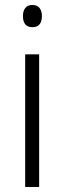

<svg xmlns="http://www.w3.org/2000/svg" viewBox="-20 -843 258 770"><path d="M110 -823Q129 -823 138.5 -811Q148 -799 148 -779Q148 -734 110 -734Q72 -734 72 -779Q72 -799 81.5 -811Q91 -823 110 -823ZM137 -625V-93H81V-625Z"/></svg>

Font: Noto Sans Telugu UI SemiCondensed Light
Style: Regular
Weight: 300
Width: 4
Designer: Jelle Bosma - Monotype Design Team
Foundry: Monotype Imaging Inc.
Version: Version 2.005; ttfautohint (v1.8.4.7-5d5b)